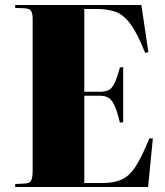

<svg xmlns="http://www.w3.org/2000/svg" viewBox="-20 -750 663 770"><path d="M41 0V-12L80 -14Q99 -15 105 -26Q111 -37 111 -69V-672Q111 -697 104.5 -706.5Q98 -716 76 -717L41 -718V-730H547L575 -541L562 -538Q532 -614 504.5 -652Q477 -690 445 -702Q413 -714 367 -714H318V-382H382Q405 -382 418 -390Q431 -398 440.5 -419Q450 -440 461 -479L474 -481V-260L461 -258Q447 -318 431 -342Q415 -366 383 -366H318V-16H392Q437 -16 468 -30Q499 -44 524 -82.5Q549 -121 579 -195H593L574 0Z"/></svg>

Font: Literata 72pt ExtraBold
Style: Regular
Weight: 800
Designer: Latin by Veronika Burian and Jose Scaglione. Greek by Irene Vlachou. Cyrillic by Vera Evstafieva.
Foundry: TypeTogether
Version: Version 3.002